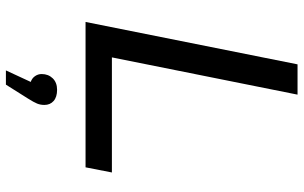

<svg xmlns="http://www.w3.org/2000/svg" viewBox="-204 -536 1003 634"><g transform="rotate(90 297.0 -218.5)"><path d="M192 -700H292L169 -87H549L532 0H52ZM326 136Q326 149 321.5 160Q317 171 305 190L259 263H212L250 181Q238 177 231 167Q224 157 224 145Q224 123 238 108.5Q252 94 276 94Q300 94 313 105.5Q326 117 326 136Z"/></g></svg>

Font: Idrija
Style: Italic
Weight: 500
Italic angle: -11.3°
Designer: Julieta Ulanovsky
Foundry: Julieta Ulanovsky
Version: Version 7.200